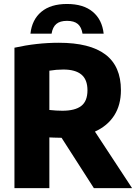

<svg xmlns="http://www.w3.org/2000/svg" viewBox="-20 -970 704 990"><path d="M464 0 297.5 -259.5Q282 -259.5 257 -260.5Q242 -261.5 234.5 -261.5V0H54.5V-724Q169 -749.5 283.5 -749.5Q443.5 -749.5 523.5 -689Q603.5 -628.5 603.5 -505Q603.5 -428.5 568.8 -374.5Q534 -320.5 469.5 -291.5L661 0ZM234.5 -403Q270.5 -399 301.5 -399Q367 -399 399 -423.8Q431 -448.5 431 -504.5Q431 -559.5 399.8 -585.5Q368.5 -611.5 306.5 -611.5Q270.5 -611.5 234.5 -605.5ZM325.5 -949.5Q410 -949.5 458.2 -909.2Q506.5 -869 514.5 -796.5H405.5Q400 -830.5 381 -846.5Q362 -862.5 325.5 -862.5Q289.5 -862.5 270.5 -846.5Q251.5 -830.5 246 -796.5H137Q145 -869 193.2 -909.2Q241.5 -949.5 325.5 -949.5Z"/></svg>

Font: Encode Sans Semi Condensed ExBd
Style: Regular
Weight: 800
Width: 4
Designer: Multiple Designers
Foundry: Impallari Type
Version: Version 2.000